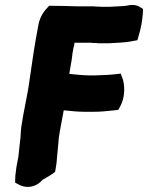

<svg xmlns="http://www.w3.org/2000/svg" viewBox="-20 -741 585 759"><path d="M64 -238C62 -223 62 -210 61 -197L59 -181C57 -163 55 -141 53 -124L51 -113C49 -104 47 -93 45 -81L43 -65C41 -53 40 -42 40 -32V-19L51 -13C68 -3 94 4 123 -10C137 -17 144 -26 148 -30C161 -38 172 -43 189 -55L198 -62L203 -93C205 -106 205 -123 207 -136L209 -157C211 -171 211 -183 212 -193C217 -229 225 -265 232 -305C260 -302 288 -299 319 -299H348C378 -299 406 -302 433 -305L448 -307L455 -320C476 -358 474 -407 463 -435L457 -450L440 -448C414 -445 389 -444 357 -443H330C316 -443 310 -444 294 -445C286 -445 270 -448 254 -449C256 -466 260 -482 263 -502L267 -533C268 -538 269 -542 270 -550L273 -561C273 -563 274 -569 275 -573C275 -573 279 -572 280 -572H333C340 -572 345 -572 350 -571H354C359 -571 364 -571 367 -570H411C438 -572 475 -572 506 -579L523 -582L528 -599C537 -629 543 -659 545 -693V-706L535 -712C515 -726 493 -721 477 -718C463 -716 436 -716 411 -714H382C375 -715 367 -715 361 -715C355 -716 347 -716 342 -716H284C252 -717 219 -718 186 -718H174L166 -709C149 -692 135 -666 131 -638C124 -603 118 -565 112 -528C107 -494 102 -462 97 -426C89 -364 73 -302 64 -238Z"/></svg>

Font: Hussar Pisanka
Style: BlkKur
Weight: 700
Designer: Robert Jablonski
Foundry: Cannot Into Space Fonts
Version: Version 1.070